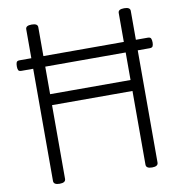

<svg xmlns="http://www.w3.org/2000/svg" viewBox="-116 -1257 1321 1380"><g transform="rotate(-10 544.5 -567.0)"><path d="M207 14Q163 14 163 -14V-1121Q163 -1135 174 -1141.5Q185 -1148 207 -1148Q251 -1148 251 -1121V-632H838V-1121Q838 -1135 849 -1141.5Q860 -1148 882 -1148Q926 -1148 926 -1121V-14Q926 0 915 7Q904 14 882 14Q838 14 838 -14V-552H251V-14Q251 0 240 7Q229 14 207 14ZM77 -833Q59 -833 54.5 -843Q50 -853 50 -870Q50 -889 54.5 -899.5Q59 -910 77 -910H1013Q1031 -910 1036 -899.5Q1041 -889 1041 -870Q1041 -853 1036 -843Q1031 -833 1013 -833Z"/></g></svg>

Font: Playwrite CL
Style: Regular
Weight: 400
Designer: Veronika Burian, José Scaglione
Foundry: TypeTogether
Version: Version 1.002